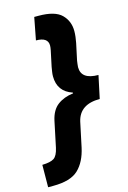

<svg xmlns="http://www.w3.org/2000/svg" viewBox="-184 -776 664 996"><g transform="rotate(-15 147.5 -278.0)"><path d="M-54 158H-26Q67 158 109 118Q151 78 167 4L195 -128Q215 -215 323 -215L349 -337Q257 -337 257 -403Q257 -410 258.5 -419.5Q260 -429 261 -438L280 -527Q283 -543 285 -558.5Q287 -574 287 -590Q287 -643 251.5 -678.5Q216 -714 128 -714H105L82 -594Q146 -594 146 -550Q146 -540 143 -525L125 -440Q123 -427 121 -415Q119 -403 119 -391Q119 -309 197 -283V-279Q147 -273 113 -247.5Q79 -222 67 -167L38 -29Q29 12 10 24.5Q-9 37 -53 38Z"/></g></svg>

Font: Noto Sans Display Extra
Style: Italic
Weight: 800
Italic angle: -12°
Designer: Monotype Design Team
Foundry: Monotype Imaging Inc.
Version: Version 1.900